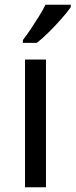

<svg xmlns="http://www.w3.org/2000/svg" viewBox="-20 -786 317 806"><path d="M173 0H85V-536H173ZM277 -756Q265 -738 240 -709.5Q215 -681 186.5 -652.5Q158 -624 134 -606H76V-618Q91 -637 108.5 -663Q126 -689 143 -716.5Q160 -744 171 -766H277Z"/></svg>

Font: Noto Sans PhagsPa
Style: Regular
Weight: 400
Designer: Monotype Design Team
Foundry: Monotype Imaging Inc.
Version: Version 2.004; ttfautohint (v1.8.4.7-5d5b)